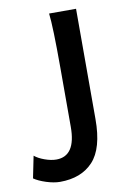

<svg xmlns="http://www.w3.org/2000/svg" viewBox="-176 -550 567 833"><g transform="rotate(-10 107.0 -134.0)"><path d="M20.5 229.5Q-5.9 229.5 -39.6 218.8Q-73.2 208 -92.8 194.3L-73.2 97.7Q-57.1 111.3 -29.3 121.3Q-1.5 131.3 21.5 131.3Q107.4 131.3 107.4 2.4V-258.8Q107.4 -439 100.1 -498H218.8V-12.2Q218.8 117.2 166.5 173.3Q114.3 229.5 20.5 229.5Z"/></g></svg>

Font: Lesson One Medium
Style: Regular
Weight: 500
Designer: But Ko, Victor Gaultney, Annie Olsen, Julie Remington, Don Collingsworth, Eric Hays, Becca Hirsbrunner
Version: Version 1.100